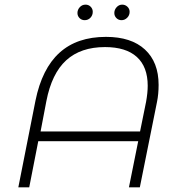

<svg xmlns="http://www.w3.org/2000/svg" viewBox="-20 -808 777 828"><path d="M664 -442Q664 -402 657 -368L583 0H536L576 -199H145L106 0H59L133 -374Q161 -512 236.5 -580.5Q312 -649 437 -649Q546 -649 605 -594.5Q664 -540 664 -442ZM617 -438Q617 -520 570 -562.5Q523 -605 433 -605Q328 -605 265.5 -548Q203 -491 180 -372L155 -241H584L610 -369Q617 -408 617 -438ZM314 -752Q314 -766 324 -777Q334 -788 349 -788Q362 -788 371 -779Q380 -770 380 -757Q380 -742 370 -731.5Q360 -721 345 -721Q332 -721 323 -730Q314 -739 314 -752ZM473 -752Q473 -766 483 -777Q493 -788 507 -788Q520 -788 529.5 -779Q539 -770 539 -757Q539 -742 528.5 -731.5Q518 -721 504 -721Q491 -721 482 -730Q473 -739 473 -752Z"/></svg>

Font: Montserrat Ace
Style: Light Italic
Weight: 300
Italic angle: -11.3°
Designer: Julieta Ulanovsky
Foundry: Julieta Ulanovsky
Version: Version 1